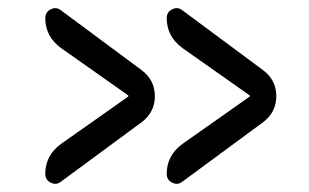

<svg xmlns="http://www.w3.org/2000/svg" viewBox="-20 -527 764 474"><path d="M330.1 -353.5Q362.3 -329.1 362.3 -289.6Q362.3 -250 330.1 -225.6L129.9 -78.1Q118.2 -69.3 105 -76.2Q91.8 -83 91.8 -97.7Q91.8 -143.6 130.9 -171.9L295.9 -288.1Q296.9 -288.1 296.9 -290Q296.9 -292 295.9 -292L130.9 -408.2Q91.8 -436.5 91.8 -482.4Q91.8 -497.1 105 -503.9Q118.2 -510.7 129.9 -502ZM430.7 -171.9 595.7 -288.1Q596.7 -288.1 596.7 -290Q596.7 -292 595.7 -292L430.7 -408.2Q391.6 -436.5 391.6 -482.4Q391.6 -497.1 404.8 -503.9Q418 -510.7 429.7 -502L629.9 -353.5Q662.1 -329.1 662.1 -289.6Q662.1 -250 629.9 -225.6L429.7 -78.1Q418 -69.3 404.8 -76.2Q391.6 -83 391.6 -97.7Q391.6 -143.6 430.7 -171.9Z"/></svg>

Font: Rounded Mgen+ 2p medium
Style: Regular
Weight: 500
Designer: [Source Han Sans]
Ryoko NISHIZUKA  (kana & ideographs); Paul D. Hunt (Latin, Greek & Cyrillic); Wenlong ZHANG  (bopomofo
Version: Version 1.059.20150602